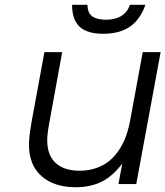

<svg xmlns="http://www.w3.org/2000/svg" viewBox="-20 -763 686 796"><path d="M471.2 0 486.8 -85Q449.2 -34.2 402.8 -10.5Q356.4 13.2 293 13.2Q204.6 13.2 152.3 -32.7Q100.1 -78.6 100.1 -163.1Q100.1 -194.8 109.9 -252L164.1 -546.9H237.8L184.1 -252Q175.8 -208 175.8 -181.2Q175.8 -119.6 210.7 -87.4Q245.6 -55.2 310.1 -55.2Q347.7 -55.2 379.4 -66.4Q411.1 -77.6 434.1 -96.7Q457 -115.7 474.6 -142.8Q492.2 -169.9 502.9 -200.4Q513.7 -231 520 -266.1L571.8 -546.9H646L544.9 0ZM278.8 -743.2H342.8Q342.8 -709.5 362.5 -695.3Q382.3 -681.2 418.9 -681.2Q496.6 -681.2 519 -743.2H583Q561 -681.2 518.1 -652.1Q475.1 -623 408.2 -623Q341.3 -623 310.1 -652.1Q278.8 -681.2 278.8 -743.2Z"/></svg>

Font: Involve
Style: Italic
Weight: 400
Italic angle: -10.5°
Designer: Stefan Peev
Foundry: Context Ltd.
Version: Version 1.001